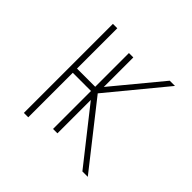

<svg xmlns="http://www.w3.org/2000/svg" viewBox="-137 -666 805 805"><g transform="rotate(45 265.0 -264.0)"><path d="M102 0V-528H128V-289H236V-489H262V-314L439 -528H470L263 -277L481 0H449L262 -237V-39H236V-264H128V0Z"/></g></svg>

Font: Noto Sans Mono Condensed Thin
Style: Regular
Weight: 100
Width: 3
Designer: Monotype Design Team
Foundry: Monotype Imaging Inc.
Version: Version 2.014; ttfautohint (v1.8.4.7-5d5b)